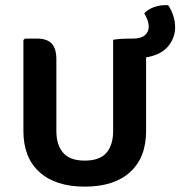

<svg xmlns="http://www.w3.org/2000/svg" viewBox="-20 -700 690 734"><path d="M69.5 -199V-547L75.5 -552.5H122Q159 -552.5 177.2 -533.8Q195.5 -515 195.5 -472.5V-199.5Q195.5 -145.5 221.5 -115.8Q247.5 -86 304 -86Q361 -86 386.8 -115.8Q412.5 -145.5 412.5 -199.5V-548Q427.5 -550.5 444.2 -551.5Q461 -552.5 473.5 -552.5H489Q518.5 -552.5 533.5 -565Q548.5 -577.5 548.5 -598.5Q548.5 -611 543.2 -624.8Q538 -638.5 531.5 -649Q544.5 -664 569.2 -673Q594 -682 623 -680Q632 -668 640.8 -644.5Q649.5 -621 649.5 -596Q649.5 -555.5 622.8 -523Q596 -490.5 538.5 -480.5V-199Q538.5 -97.5 477.2 -42Q416 13.5 304 13.5Q192.5 13.5 131 -42Q69.5 -97.5 69.5 -199Z"/></svg>

Font: Signika Negative SC SemiBold
Style: Regular
Weight: 600
Designer: Anna Giedryś
Foundry: Anna Giedryś
Version: Version 2.000; ttfautohint (v1.8.3) -l 8 -r 50 -G 200 -x 9 -